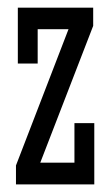

<svg xmlns="http://www.w3.org/2000/svg" viewBox="-20 -485 292 505"><path d="M26.9 -464.8H225.1V-417L85.9 -57.1H175.8V-161.1H228V0H22V-49.8L160.2 -408.2H79.1V-317.9H26.9Z"/></svg>

Font: Stint Ultra Condensed
Style: Regular
Weight: 400
Width: 1
Designer: Astigmatic (AOETI)
Foundry: Astigmatic (AOETI)
Version: Version 1.000